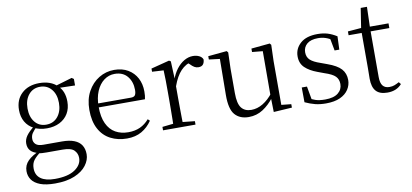

<svg xmlns="http://www.w3.org/2000/svg" viewBox="-81 -946 3189 1485"><g transform="rotate(-10 1514.0 -203.5)"><path d="M247 260Q175 260 130.5 243Q86 226 65 196.5Q44 167 44 128Q44 81 77.5 47.5Q111 14 175 -12L181 -3Q140 27 121 52.5Q102 78 102 116Q102 170 140.5 197.5Q179 225 251 225Q355 225 409 188Q463 151 463 97Q463 62 438.5 37Q414 12 348 12H224Q204 12 187 11Q170 10 155 6V4Q79 -15 79 -83Q79 -114 98.5 -142Q118 -170 161 -204V-213L185 -202Q157 -174 144 -155Q131 -136 131 -110Q131 -84 149 -67.5Q167 -51 208 -51H355Q412 -51 450 -36Q488 -21 506.5 8Q525 37 525 79Q525 124 493.5 166Q462 208 400 234Q338 260 247 260ZM259 -171Q201 -171 158 -193Q115 -215 92 -254.5Q69 -294 69 -348Q69 -429 121 -477.5Q173 -526 259 -526Q303 -526 338.5 -513.5Q374 -501 398 -477L400 -475Q449 -430 449 -348Q449 -294 425.5 -254.5Q402 -215 359 -193Q316 -171 259 -171ZM258 -200Q315 -200 349 -241.5Q383 -283 383 -349Q383 -416 349 -456.5Q315 -497 260 -497Q204 -497 170 -456Q136 -415 136 -348Q136 -282 169 -241Q202 -200 258 -200ZM368 -464V-481H374L513 -522L529 -511V-460Z M855 14Q783 14 726 -15.5Q669 -45 637 -105Q605 -165 605 -254Q605 -337 638.5 -398Q672 -459 727 -492.5Q782 -526 847 -526Q910 -526 955.5 -499Q1001 -472 1025 -426Q1049 -380 1049 -321Q1049 -285 1043 -261H639V-292H938Q963 -292 971.5 -305Q980 -318 980 -346Q980 -410 945 -452.5Q910 -495 845 -495Q799 -495 761.5 -467Q724 -439 702 -387.5Q680 -336 680 -266Q680 -185 704.5 -133Q729 -81 772.5 -56.5Q816 -32 873 -32Q926 -32 966 -50.5Q1006 -69 1037 -105L1052 -91Q1019 -42 970.5 -14Q922 14 855 14Z M1139 0V-27L1249 -39H1281L1394 -27V0ZM1224 0Q1225 -24 1225.5 -65Q1226 -106 1226.5 -150Q1227 -194 1227 -227V-285Q1227 -337 1226.5 -378Q1226 -419 1224 -456L1134 -461V-486L1278 -523L1291 -515L1297 -375V-374V-227Q1297 -194 1297.5 -150Q1298 -106 1298.5 -65Q1299 -24 1300 0ZM1297 -318 1277 -369H1293Q1309 -416 1336 -451.5Q1363 -487 1396.5 -506.5Q1430 -526 1465 -526Q1493 -526 1514.5 -515.5Q1536 -505 1543 -486Q1542 -461 1530.5 -447Q1519 -433 1494 -433Q1477 -433 1462.5 -441.5Q1448 -450 1431 -468L1408 -488H1456Q1401 -475 1362.5 -434.5Q1324 -394 1297 -318Z M1811 14Q1741 14 1702.5 -30Q1664 -74 1665 -185L1668 -481L1688 -465L1583 -478V-504L1730 -518L1740 -506L1736 -379V-187Q1736 -104 1762.5 -70.5Q1789 -37 1840 -37Q1887 -37 1931.5 -64Q1976 -91 2013 -139L2034 -103H2012Q1973 -51 1923 -18.5Q1873 14 1811 14ZM2007 9 2004 -115V-116L2005 -469L1922 -477V-504L2068 -518L2078 -506L2074 -379V-35L2151 -27V0Z M2417 14Q2370 14 2332.5 4.5Q2295 -5 2254 -24L2253 -140H2294L2316 -17L2282 -19V-55Q2310 -37 2340.5 -27Q2371 -17 2416 -17Q2484 -17 2518 -44.5Q2552 -72 2552 -115Q2552 -152 2529 -175.5Q2506 -199 2444 -219L2393 -238Q2333 -260 2298 -293.5Q2263 -327 2263 -382Q2263 -443 2309.5 -484.5Q2356 -526 2444 -526Q2488 -526 2522.5 -515.5Q2557 -505 2594 -482L2590 -378H2553L2532 -490L2561 -486V-454Q2531 -475 2502.5 -484.5Q2474 -494 2443 -494Q2385 -494 2355.5 -468.5Q2326 -443 2326 -403Q2326 -365 2350.5 -342.5Q2375 -320 2429 -302L2478 -284Q2554 -257 2585.5 -222Q2617 -187 2617 -135Q2617 -95 2594.5 -60.5Q2572 -26 2528 -6Q2484 14 2417 14Z M2818 -475V-512H3000V-475ZM2900 14Q2839 14 2810.5 -18Q2782 -50 2782 -115Q2782 -138 2782.5 -156.5Q2783 -175 2783 -201V-475H2680V-505L2803 -515L2783 -500L2809 -667H2858L2853 -496V-485V-116Q2853 -69 2870.5 -47.5Q2888 -26 2922 -26Q2945 -26 2962 -32.5Q2979 -39 2999 -50L3013 -33Q2993 -10 2965 2Q2937 14 2900 14Z"/></g></svg>

Font: Noto Serif KR ExtraLight Light
Style: Regular
Weight: 300
Version: Version 2.003-H1;hotconv 1.1.1;makeotfexe 2.6.0